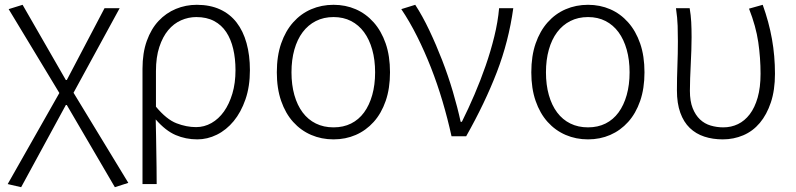

<svg xmlns="http://www.w3.org/2000/svg" viewBox="-20 -567 3311 799"><path d="M12 199 227 -180 16 -529 74 -547 254 -234H258L415 -533H478L286 -181L514 194L458 212L258 -130H254L68 212Z M573 -281Q573 -347 591 -397Q609 -447 640 -480Q671 -513 712 -530Q753 -547 799 -547Q854 -547 895.5 -528Q937 -509 964.5 -473.5Q992 -438 1006 -387.5Q1020 -337 1020 -275Q1020 -207 1001.5 -153.5Q983 -100 952.5 -63Q922 -26 882.5 -6.5Q843 13 801 13Q753 13 711 -5Q669 -23 628 -70Q629 -32 629.5 0.5Q630 33 630.5 64.5Q631 96 631.5 128.5Q632 161 632 199H573ZM796 -38Q830 -38 860 -55Q890 -72 912 -103Q934 -134 947 -177.5Q960 -221 960 -275Q960 -323 950.5 -363.5Q941 -404 921.5 -433.5Q902 -463 871 -479.5Q840 -496 797 -496Q764 -496 733.5 -482.5Q703 -469 680 -441.5Q657 -414 643 -371.5Q629 -329 629 -271V-123Q673 -70 714.5 -54Q756 -38 796 -38Z M1368 13Q1318 13 1275 -5.5Q1232 -24 1200 -59.5Q1168 -95 1150 -147Q1132 -199 1132 -266Q1132 -334 1150 -386Q1168 -438 1200 -474Q1232 -510 1275 -528.5Q1318 -547 1368 -547Q1418 -547 1460.5 -528.5Q1503 -510 1535 -474Q1567 -438 1585 -386Q1603 -334 1603 -266Q1603 -199 1585 -147Q1567 -95 1535 -59.5Q1503 -24 1460.5 -5.5Q1418 13 1368 13ZM1368 -37Q1409 -37 1441 -53Q1473 -69 1495 -99Q1517 -129 1529 -171.5Q1541 -214 1541 -266Q1541 -318 1529 -360.5Q1517 -403 1495 -433Q1473 -463 1441 -479.5Q1409 -496 1368 -496Q1327 -496 1294.5 -479.5Q1262 -463 1239.5 -433Q1217 -403 1205 -360.5Q1193 -318 1193 -266Q1193 -214 1205 -171.5Q1217 -129 1239.5 -99Q1262 -69 1294.5 -53Q1327 -37 1368 -37Z M1859 0Q1843 -73 1821.5 -145.5Q1800 -218 1773.5 -285.5Q1747 -353 1716 -415Q1685 -477 1650 -529L1708 -547Q1738 -501 1766.5 -441Q1795 -381 1820 -316.5Q1845 -252 1864.5 -186Q1884 -120 1897 -60H1902Q1929 -114 1954.5 -173.5Q1980 -233 2001 -293.5Q2022 -354 2037 -415Q2052 -476 2057 -533H2116Q2097 -395 2047.5 -266.5Q1998 -138 1920 0Z M2427 13Q2377 13 2334 -5.5Q2291 -24 2259 -59.5Q2227 -95 2209 -147Q2191 -199 2191 -266Q2191 -334 2209 -386Q2227 -438 2259 -474Q2291 -510 2334 -528.5Q2377 -547 2427 -547Q2477 -547 2519.5 -528.5Q2562 -510 2594 -474Q2626 -438 2644 -386Q2662 -334 2662 -266Q2662 -199 2644 -147Q2626 -95 2594 -59.5Q2562 -24 2519.5 -5.5Q2477 13 2427 13ZM2427 -37Q2468 -37 2500 -53Q2532 -69 2554 -99Q2576 -129 2588 -171.5Q2600 -214 2600 -266Q2600 -318 2588 -360.5Q2576 -403 2554 -433Q2532 -463 2500 -479.5Q2468 -496 2427 -496Q2386 -496 2353.5 -479.5Q2321 -463 2298.5 -433Q2276 -403 2264 -360.5Q2252 -318 2252 -266Q2252 -214 2264 -171.5Q2276 -129 2298.5 -99Q2321 -69 2353.5 -53Q2386 -37 2427 -37Z M2988 13Q2946 13 2911 1.5Q2876 -10 2850.5 -34.5Q2825 -59 2811 -98Q2797 -137 2797 -191Q2797 -242 2799 -293Q2801 -344 2801 -395Q2801 -427 2800 -459.5Q2799 -492 2793 -533H2850Q2855 -504 2856.5 -475.5Q2858 -447 2858 -412Q2858 -387 2857 -358Q2856 -329 2854.5 -299Q2853 -269 2852 -241Q2851 -213 2851 -189Q2851 -146 2862.5 -117Q2874 -88 2893 -70Q2912 -52 2937.5 -44.5Q2963 -37 2990 -37Q3023 -37 3051 -50.5Q3079 -64 3100 -91.5Q3121 -119 3133 -161Q3145 -203 3145 -260Q3145 -326 3135.5 -391.5Q3126 -457 3097 -531L3154 -547Q3180 -475 3192.5 -404.5Q3205 -334 3205 -260Q3205 -192 3188 -141Q3171 -90 3142 -55.5Q3113 -21 3073 -4Q3033 13 2988 13Z"/></svg>

Font: Kinto Sans Light
Style: Regular
Weight: 300
Designer: Authors: Ryoko NISHIZUKA  (kana & ideographs); Paul D. Hunt (Latin, Greek & Cyrillic); Wenlong ZHANG  (bopomofo); Sandol
Foundry: Adobe Systems Incorporated, ookami Inc.
Version: Version 0.001